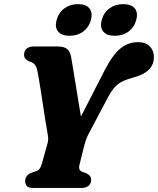

<svg xmlns="http://www.w3.org/2000/svg" viewBox="-20 -930 782 950"><path d="M431 -40.5Q431 -21 418 -10.5Q405 0 383.5 0H144Q121.5 0 113 -9.2Q104.5 -18.5 104.5 -34.5Q104.5 -62 135 -75L156.5 -82Q169.5 -86 175.8 -94.5Q182 -103 187.5 -121L215 -220Q220 -237 217.5 -255.8Q215 -274.5 211.5 -292.5Q209 -305.5 204.2 -335.5Q199.5 -365.5 193.8 -403.2Q188 -441 182.2 -478.8Q176.5 -516.5 171.2 -546.2Q166 -576 162.5 -589.5Q154.5 -618.5 126 -626Q99 -636 99 -660Q99 -677.5 111.2 -688.8Q123.5 -700 146 -700H265.5Q296 -700 311.2 -688.2Q326.5 -676.5 331.5 -650Q334.5 -633.5 340 -600Q345.5 -566.5 352.5 -523.5Q359.5 -480.5 366.8 -436Q374 -391.5 380.5 -353.5L499 -584.5Q539.5 -662 577.8 -691.8Q616 -721.5 661.5 -721.5Q701 -721.5 721.2 -700.5Q741.5 -679.5 741.5 -648Q741.5 -572.5 640 -546.5Q612 -539 590.5 -529.5Q569 -520 551.2 -502Q533.5 -484 516 -452L419.5 -269.5Q409 -250 404.5 -235.5Q400 -221 396.5 -208.5L373.5 -115.5Q366 -88.5 386.5 -80L407 -73Q421 -65.5 426 -57.8Q431 -50 431 -40.5ZM324 -753Q285 -753 267.8 -773.8Q250.5 -794.5 260 -831Q270 -867.5 298.5 -888.5Q327 -909.5 366.5 -909.5Q405.5 -909.5 422.5 -888.5Q439.5 -867.5 430 -831Q420 -795 391.8 -774Q363.5 -753 324 -753ZM547.5 -753Q508.5 -753 491 -773.8Q473.5 -794.5 483.5 -831Q493 -867.5 521.5 -888.5Q550 -909.5 589.5 -909.5Q629.5 -909.5 646.8 -888.5Q664 -867.5 654 -831Q644.5 -795 616 -774Q587.5 -753 547.5 -753Z"/></svg>

Font: Fraunces 9pt Soft
Style: Bold Italic
Weight: 700
Italic angle: -16°
Version: Version 1.000;[b76b70a41]